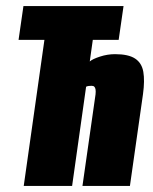

<svg xmlns="http://www.w3.org/2000/svg" viewBox="-20 -611 502 631"><path d="M58 0 126 -480H41L57 -591H386L370 -480H285L275 -409Q284 -417 308.5 -425Q333 -433 358 -433Q402 -433 424 -418.5Q446 -404 451 -375Q456 -346 450 -302L407 0H251L294 -301Q295 -311 294 -317Q293 -323 290 -326Q287 -329 281 -329Q277 -329 272 -328.5Q267 -328 263 -326L217 0Z"/></svg>

Font: Alumni Sans Black
Style: Italic
Weight: 900
Italic angle: -8°
Version: Version 1.016